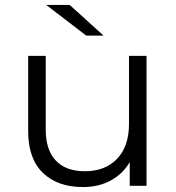

<svg xmlns="http://www.w3.org/2000/svg" viewBox="-20 -752 713 777"><path d="M573 -526V0H505V-96Q477 -48 428 -21.5Q379 5 316 5Q213 5 153.5 -52.5Q94 -110 94 -221V-526H165V-228Q165 -145 206 -102Q247 -59 323 -59Q406 -59 454 -109.5Q502 -160 502 -250V-526ZM167 -732H262L399 -608H329Z"/></svg>

Font: Idrija
Style: Regular
Weight: 400
Designer: Julieta Ulanovsky
Foundry: Julieta Ulanovsky
Version: Version 7.200